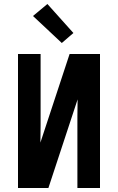

<svg xmlns="http://www.w3.org/2000/svg" viewBox="-20 -940 590 960"><path d="M70 0V-670H183V-402Q183 -358 183 -314Q183 -270 182 -227L328 -670H480V0H367V-268Q367 -312 367 -356Q367 -400 368 -443L222 0ZM289 -725 145 -860 217 -920 347 -775Z"/></svg>

Font: Lode
Style: Bold
Weight: 700
Monospace: yes
Designer: Belleve Invis
Foundry: Belleve Invis
Version: Version 29.2.0; ttfautohint (v1.8.3)